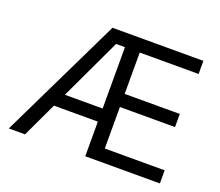

<svg xmlns="http://www.w3.org/2000/svg" viewBox="-120 -901 1231 1074"><g transform="rotate(20 495.0 -364.0)"><path d="M25.4 0 377.9 -727.5H918.9V-649.4H568.4V-403.3H896.5V-325.2H568.4V-78.1H924.8V0H480.5V-649.4H427.7L122.1 0ZM192.4 -206.1V-284.2H524.4V-206.1Z"/></g></svg>

Font: Inter V
Style: 
Weight: 400
Designer: Rasmus Andersson
Foundry: rsms
Version: Version 4.000;git-a3f224843